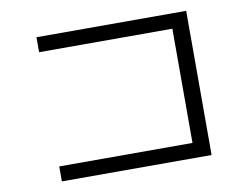

<svg xmlns="http://www.w3.org/2000/svg" viewBox="-74 -802 1148 884"><g transform="rotate(-10 500.0 -360.0)"><path d="M147 -697H847V-23H147V-93H770V-627H147Z"/></g></svg>

Font: Mplus 1p
Style: Regular
Weight: 400
Version: Version 1.061